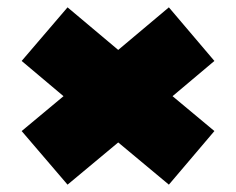

<svg xmlns="http://www.w3.org/2000/svg" viewBox="-20 -587 643 523"><path d="M164 -84 39 -230 153 -325 39 -421 164 -567 302 -451 440 -567 564 -421 450 -325 564 -230 440 -84 302 -199Z"/></svg>

Font: Georama Extended Black
Style: Regular
Weight: 900
Width: 7
Designer: Jean-Baptiste Levee
Foundry: Production Type
Version: Version 1.000